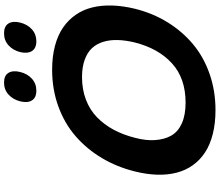

<svg xmlns="http://www.w3.org/2000/svg" viewBox="-90 -1014 1114 975"><g transform="rotate(-90 467.5 -527.0)"><path d="M738.8 -399.9Q750 -446.3 751.2 -486.1Q752.4 -525.9 742.2 -559.8Q731.9 -593.8 710 -617.4Q688 -641.1 650.6 -654.5Q613.3 -668 563 -668Q500.5 -668 448.5 -648.2Q396.5 -628.4 359.1 -592Q321.8 -555.7 295.9 -507.6Q270 -459.5 254.9 -399.9Q239.7 -343.3 243.2 -295.9Q246.6 -248.5 266.1 -214.4Q285.6 -180.2 328.1 -161.1Q370.6 -142.1 433.1 -142.1Q557.1 -142.1 632.8 -211.2Q708.5 -280.3 738.8 -399.9ZM910.2 -399.9Q887.7 -309.1 841.6 -234.1Q795.4 -159.2 730.5 -104.7Q665.5 -50.3 579.6 -20.3Q493.7 9.8 395 9.8Q328.6 9.8 274.2 -3.9Q219.7 -17.6 180.9 -43Q142.1 -68.4 116 -104.7Q89.8 -141.1 77.9 -186.5Q65.9 -231.9 67.4 -285.6Q68.8 -339.4 84 -399.9Q106.4 -490.7 152.1 -567.4Q197.8 -644 262.7 -700.4Q327.6 -756.8 414.3 -788.3Q501 -819.8 600.1 -819.8Q667 -819.8 721.4 -805.4Q775.9 -791 814.5 -764.4Q853 -737.8 879.2 -700.2Q905.3 -662.6 916.7 -616Q928.2 -569.3 926.5 -514.9Q924.8 -460.4 910.2 -399.9ZM588.9 -981.9Q580.1 -945.3 554.9 -922.6Q529.8 -899.9 494.1 -899.9Q458.5 -899.9 444.6 -922.4Q430.7 -944.8 439.9 -981.9Q449.2 -1018.6 474.4 -1041.3Q499.5 -1064 535.2 -1064Q570.8 -1064 584.5 -1041.5Q598.1 -1019 588.9 -981.9ZM745.1 -899.9Q709.5 -899.9 695.3 -922.4Q681.2 -944.8 689.9 -981.9Q699.2 -1018.6 724.4 -1041.3Q749.5 -1064 785.2 -1064Q821.3 -1064 835.2 -1041.5Q849.1 -1019 839.8 -981.9Q830.6 -944.8 805.4 -922.4Q780.3 -899.9 745.1 -899.9Z"/></g></svg>

Font: Sinkin Sans 700 Bold Italic
Style: Bold Italic
Weight: 700
Italic angle: -112°
Designer: Keith Bates
Foundry: K-Type
Version: Sinkin Sans (version 1.0)  by Keith Bates   •   © 2014   www